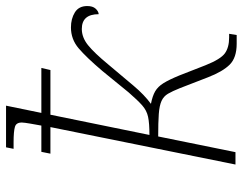

<svg xmlns="http://www.w3.org/2000/svg" viewBox="-104 -696 804 636"><g transform="rotate(-90 298.0 -378.0)"><path d="M471 4Q425 4 402 -19Q379 -42 360 -91L324 -184Q314 -209 305.5 -223.5Q297 -238 281.5 -245Q266 -252 238.5 -254Q211 -256 164 -256L112 0H71L195 -613H107L113 -643H200Q203 -659 206.5 -679.5Q210 -700 210 -706Q211 -726 196 -730.5Q181 -735 145 -735H123L128 -760H266L242 -643H391L384 -613H236L169 -285Q208 -285 229 -289.5Q250 -294 267 -309Q284 -324 310 -354L381 -441Q426 -494 456 -519.5Q486 -545 525 -545Q554 -545 575 -532Q596 -519 596 -491Q596 -473 587.5 -463.5Q579 -454 569 -453Q569 -509 520 -509Q492 -509 466.5 -488.5Q441 -468 403 -422Q361 -372 331.5 -337Q302 -302 272 -280Q298 -275 313.5 -266Q329 -257 340.5 -238.5Q352 -220 366 -186L400 -99Q420 -49 439.5 -35Q459 -21 492 -21H504L500 4Z"/></g></svg>

Font: Noto Serif ExtraLight
Style: Italic
Weight: 200
Italic angle: -12°
Designer: Monotype Design Team
Foundry: Monotype Imaging Inc.
Version: Version 2.014; ttfautohint (v1.8.4.7-5d5b)